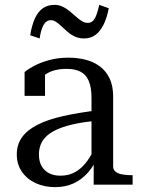

<svg xmlns="http://www.w3.org/2000/svg" viewBox="-20 -759 579 789"><path d="M384 -306 383 -263Q333 -259 293.5 -251Q254 -243 225 -231.5Q196 -220 177 -204.5Q158 -189 149 -169Q140 -149 140 -124Q140 -96 151 -76.5Q162 -57 182 -47Q202 -37 228 -37Q264 -37 291 -53Q318 -69 338.5 -97.5Q359 -126 375 -164L383 -119Q368 -80 342 -50.5Q316 -21 282.5 -5.5Q249 10 206 10Q163 10 127.5 -6Q92 -22 70.5 -52.5Q49 -83 49 -124Q49 -165 70.5 -195Q92 -225 134.5 -246.5Q177 -268 239.5 -282Q302 -296 384 -306ZM365 0V-104H356V-356Q356 -401 344.5 -427Q333 -453 310.5 -464.5Q288 -476 254 -476Q202 -476 169.5 -455Q137 -434 117 -404Q117 -419 120.5 -430.5Q124 -442 130.5 -450.5Q137 -459 146 -464Q155 -469 165 -471V-365H81V-463Q95 -475 120.5 -488.5Q146 -502 182 -512Q218 -522 261 -522Q299 -522 332 -513.5Q365 -505 390.5 -486Q416 -467 430.5 -436.5Q445 -406 445 -362V-75Q445 -61 455.5 -53Q466 -45 484 -42Q502 -39 524 -39H525V0ZM325 -601Q305 -601 288.5 -608.5Q272 -616 258.5 -627.5Q245 -639 233 -650.5Q221 -662 210.5 -669Q200 -676 189 -676Q170 -676 159 -656.5Q148 -637 143 -601L104 -614Q111 -656 123.5 -683.5Q136 -711 156 -725Q176 -739 204 -739Q222 -739 237.5 -731.5Q253 -724 266.5 -713Q280 -702 292 -691Q304 -680 316 -672.5Q328 -665 340 -665Q354 -665 362.5 -674Q371 -683 377 -700Q383 -717 388 -739L427 -725Q419 -684 405 -656.5Q391 -629 371.5 -615Q352 -601 325 -601Z"/></svg>

Font: Roboto Serif 72pt
Style: Regular
Weight: 400
Designer: Greg Gazdowicz
Foundry: Commercial Type
Version: Version 1.008